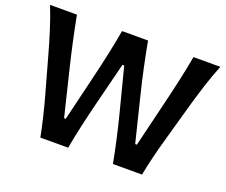

<svg xmlns="http://www.w3.org/2000/svg" viewBox="-124 -964 1364 1157"><g transform="rotate(20 558.0 -385.5)"><path d="M231.4 0Q220.2 -57.6 204.6 -122.8Q189 -188 173.3 -244.1L106 -485.4Q88.4 -549.3 64.2 -626.5Q40 -703.6 12.7 -771.5H185.1Q199.7 -694.3 218.3 -608.6Q236.8 -522.9 255.9 -445.8L325.7 -158.7H336.4L406.2 -449.7Q424.3 -523.9 442.9 -609.9Q461.4 -695.8 474.6 -771.5H641.1Q655.3 -693.8 673.1 -610.1Q690.9 -526.4 710.4 -448.2L781.7 -158.7H792.5L862.8 -450.2Q881.3 -525.4 900.1 -610.4Q918.9 -695.3 932.6 -771.5H1105Q1076.7 -702.1 1052.7 -626.7Q1028.8 -551.3 1010.7 -487.3L942.4 -244.1Q925.8 -186.5 909.7 -120.8Q893.6 -55.2 883.3 0H696.8Q683.1 -72.8 665 -153.6Q647 -234.4 628.4 -305.7L557.6 -581.1H546.4L477.1 -305.7Q459 -233.9 440.7 -152.6Q422.4 -71.3 409.7 0Z"/></g></svg>

Font: Pinar-DS3-FD SemiBold
Style: Regular
Weight: 600
Designer: Amin Abedi
Version: Version 3.000